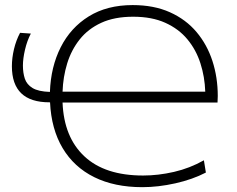

<svg xmlns="http://www.w3.org/2000/svg" viewBox="-20 -746 956 775"><path d="M179.5 -333Q28 -333 28 -478.5Q28 -512 36.5 -547.8Q45 -583.5 61 -613.5L104.5 -610.5Q89.5 -582 81 -545.8Q72.5 -509.5 72.5 -481.5Q72.5 -452 80.2 -428.5Q88 -405 111.2 -390.8Q134.5 -376.5 181.5 -375Q185 -476 225 -555.2Q265 -634.5 338.5 -680Q412 -725.5 515.5 -725.5Q601.5 -725.5 666 -696.5Q730.5 -667.5 773.2 -616.8Q816 -566 837.5 -499.8Q859 -433.5 859 -358.5L858 -332H232.5Q238 -192 320.8 -114.8Q403.5 -37.5 557.5 -37.5Q618.5 -37.5 682.5 -52.2Q746.5 -67 803 -99L811 -49.5Q757 -21.5 687.8 -6Q618.5 9.5 554.5 9.5Q442 9.5 360.2 -31Q278.5 -71.5 232.8 -148.2Q187 -225 182 -333ZM517.5 -678.5Q442 -678.5 388.8 -654Q335.5 -629.5 301.8 -587Q268 -544.5 251.2 -490Q234.5 -435.5 232.5 -376H808.5Q806.5 -436 789 -490.5Q771.5 -545 736.5 -587.2Q701.5 -629.5 647.2 -654Q593 -678.5 517.5 -678.5Z"/></svg>

Font: Heraclito ExtraLight
Style: Regular
Weight: 200
Designer: Kostas Bartsokas (font) & Cristiano Sobral (main changes)
Foundry: Kostas Bartsokas (font) & Cristiano Sobral (main changes)
Version: Version 1.00;July 8, 2020;FontCreator 13.0.0.2655 64-bit